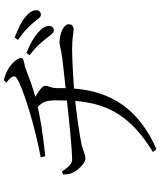

<svg xmlns="http://www.w3.org/2000/svg" viewBox="66 -878 867 1040"><g transform="rotate(-90 500.0 -357.5)"><path d="M809 -545C829 -521 840 -500 856 -500C869 -500 880 -509 880 -525C880 -544 869 -563 845 -585C820 -607 783 -629 734 -648L721 -631C763 -601 788 -571 809 -545ZM893 -616C915 -592 925 -570 940 -570C956 -570 965 -580 965 -595C965 -615 954 -634 927 -655C903 -676 867 -693 817 -712L804 -694C847 -665 871 -641 893 -616ZM75 -450C76 -428 79 -410 84 -400C95 -373 135 -329 160 -329C185 -329 206 -342 235 -349C273 -358 395 -376 474 -384C458 -197 384 -78 197 37L212 56C426 -37 525 -186 541 -391C613 -396 713 -401 757 -401C807 -401 844 -393 860 -393C882 -393 889 -404 889 -420C889 -449 833 -469 793 -469C773 -469 767 -463 704 -454L543 -436V-478C543 -519 556 -527 556 -547C556 -560 527 -584 496 -600C550 -615 598 -633 650 -653C674 -662 706 -660 706 -677C706 -695 685 -719 668 -732C652 -746 626 -761 586 -771L573 -757C612 -727 613 -712 597 -701C549 -668 341 -603 169 -571L174 -546C313 -561 387 -575 441 -587C471 -560 476 -537 477 -493L476 -429C395 -420 220 -401 156 -401C130 -401 113 -426 91 -456Z"/></g></svg>

Font: Source Han Serif KR
Style: Regular
Weight: 400
Designer: Ryoko NISHIZUKA 西塚涼子 (kana & ideographs); Frank Grießhammer (Latin, Greek & Cyrillic); Wenlong ZHANG 张文龙 (bopomofo); San
Foundry: Adobe
Version: Version 2.001;hotconv 1.1.0;makeotfexe 2.6.0